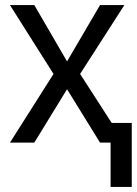

<svg xmlns="http://www.w3.org/2000/svg" viewBox="-20 -566 543 762"><path d="M116.2 -545.9 246.1 -322.3 377 -545.9H473.6L297.9 -272.5L473.6 0H377L246.1 -211.9L116.2 0H19.5L192.4 -272.5L19.5 -545.9ZM502.9 -78.1V175.8H418.9V-78.1Z"/></svg>

Font: Inter Tight
Style: Regular
Weight: 400
Designer: Rasmus Andersson
Foundry: rsms
Version: Version 3.002